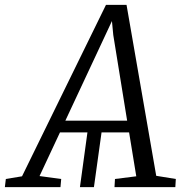

<svg xmlns="http://www.w3.org/2000/svg" viewBox="-80 -769 758 789"><path d="M248.5 0 280 -230H338L306 0ZM-60 0 -56 -33.5 10.5 -44.5 355.5 -749H440L562 -46.5L642.5 -33.5L640.5 0H390.5L392.5 -33.5L480 -44.5L450.5 -225H166.5L82.5 -45.5L171.5 -33.5L168.5 0ZM188.5 -273H442.5L385.5 -625L380 -682.5L355.5 -630Z"/></svg>

Font: Merriweather 28pt Light
Style: Italic
Weight: 300
Italic angle: -7.8°
Version: Version 2.101